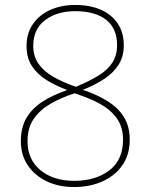

<svg xmlns="http://www.w3.org/2000/svg" viewBox="-20 -744 610 774"><path d="M283 -724Q343 -724 387 -704.5Q431 -685 455 -648.5Q479 -612 479 -561Q479 -517 459 -484.5Q439 -452 402 -427Q365 -402 314 -382Q373 -362 415.5 -335Q458 -308 480.5 -270.5Q503 -233 503 -181Q503 -120 473 -77.5Q443 -35 392.5 -12.5Q342 10 279 10Q216 10 167.5 -13.5Q119 -37 91.5 -78.5Q64 -120 64 -175Q64 -230 87 -269Q110 -308 152.5 -335Q195 -362 251 -381Q206 -398 169 -420.5Q132 -443 109.5 -476.5Q87 -510 87 -559Q87 -609 112 -646Q137 -683 181.5 -703.5Q226 -724 283 -724ZM91 -175Q91 -101 143 -58Q195 -15 279 -15Q365 -15 420.5 -57Q476 -99 476 -181Q476 -225 457 -257.5Q438 -290 401 -314.5Q364 -339 309 -358L281 -368Q228 -351 185 -326.5Q142 -302 116.5 -265.5Q91 -229 91 -175ZM283 -699Q210 -699 162 -663Q114 -627 114 -559Q114 -517 135.5 -486.5Q157 -456 195.5 -434Q234 -412 286 -394Q341 -417 378 -440Q415 -463 433.5 -492.5Q452 -522 452 -561Q452 -630 407.5 -664.5Q363 -699 283 -699Z"/></svg>

Font: Noto Sans Hebrew Thin
Style: Regular
Weight: 250
Designer: Monotype Design Team
Foundry: Monotype Imaging Inc.
Version: Version 2.003